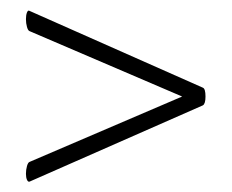

<svg xmlns="http://www.w3.org/2000/svg" viewBox="-20 -375 447 370"><path d="M376 -189Q376 -175 371 -172L37 -25Q34 -24 32 -28.5Q30 -33 30 -40Q30 -48 32 -55Q34 -62 37 -63L331 -189L37 -315Q34 -316 32 -323Q30 -330 30 -338Q30 -346 32 -351Q34 -356 37 -354L371 -206Q376 -204 376 -189Z"/></svg>

Font: Cormorant Infant Light
Style: Regular
Weight: 300
Designer: Christian Thalmann (Catharsis Fonts)
Version: Version 3.000